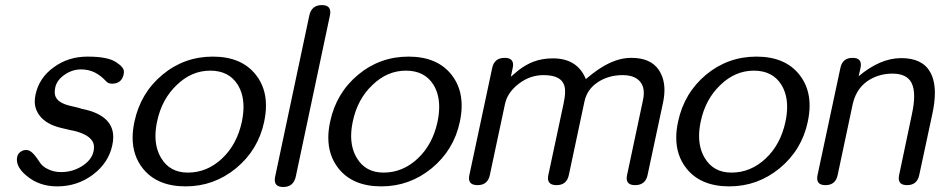

<svg xmlns="http://www.w3.org/2000/svg" viewBox="-20 -728 3696 755"><path d="M402.8 -251.5Q425.3 -226.1 425.3 -188.5Q425.3 -173.3 421.4 -156.2Q406.7 -87.4 345.2 -41Q283.7 4.9 205.1 4.9Q134.3 4.9 85.4 -36.1Q46.4 -67.4 46.4 -100.6Q46.4 -106.4 47.9 -112.3Q50.3 -123.5 60.1 -130.4Q69.8 -138.2 83.5 -138.2Q95.2 -138.2 106.4 -127.9Q117.7 -118.2 135.3 -91.3Q146.5 -72.8 169.4 -62.5Q191.9 -51.3 220.2 -51.3Q265.6 -51.3 303.2 -75.2Q340.3 -99.1 347.7 -132.3Q349.6 -141.1 349.6 -148.4Q349.6 -161.6 344.2 -171.4Q328.6 -199.2 272 -213.4Q268.6 -214.4 257.3 -216.3Q246.6 -218.3 219.7 -225.1Q162.6 -238.8 136.2 -272.9Q116.7 -297.9 116.7 -329.6Q116.7 -342.3 119.6 -355.5Q133.8 -422.4 191.4 -463.4Q248 -505.4 324.2 -505.4Q405.3 -505.4 437.5 -482.9Q454.6 -471.2 458 -465.8Q467.3 -457.5 467.3 -444.8Q467.3 -440.4 466.3 -436Q458.5 -398.9 420.4 -398.9Q404.3 -398.9 395.5 -410.2Q377 -430.2 353 -442.9Q328.1 -455.1 298.8 -455.1Q264.2 -455.1 233.9 -434.1Q203.6 -413.1 197.3 -384.3Q195.3 -374.5 195.3 -366.2Q195.3 -352.5 200.7 -343.8Q212.4 -322.8 253.4 -312.5Q270 -308.6 280.3 -306.2Q297.4 -302.2 300.3 -300.3Q372.1 -286.6 402.8 -251.5Z M853.5 -105Q912.1 -160.2 931.2 -250Q937.5 -280.8 937.5 -307.6Q937.5 -357.9 915 -394.5Q880.4 -450.2 806.6 -450.2Q733.4 -450.2 675.3 -394Q616.2 -338.4 597.7 -250Q591.3 -219.7 591.3 -193.4Q591.3 -143.6 613.8 -106.4Q647.9 -49.3 718.8 -49.3Q794.4 -49.3 853.5 -105ZM986.3 -433.6Q1025.9 -383.3 1025.9 -313Q1025.9 -282.7 1018.6 -248.5Q995.1 -138.2 908.2 -66.4Q821.3 4.9 710 4.9Q597.2 4.9 541 -66.4Q501.5 -116.7 501.5 -186.5Q501.5 -216.8 508.8 -250Q532.7 -362.3 618.7 -434.1Q704.6 -505.4 816.9 -505.4Q930.2 -505.4 986.3 -433.6Z M1143.1 -33.7Q1134.3 7.3 1093.8 7.3Q1060.5 7.3 1060.5 -20.5Q1060.5 -26.4 1062 -33.7L1196.3 -667Q1205.1 -708 1245.6 -708Q1278.8 -708 1278.8 -680.2Q1278.8 -674.3 1277.3 -667Z M1623 -105Q1681.6 -160.2 1700.7 -250Q1707 -280.8 1707 -307.6Q1707 -357.9 1684.6 -394.5Q1649.9 -450.2 1576.2 -450.2Q1502.9 -450.2 1444.8 -394Q1385.7 -338.4 1367.2 -250Q1360.8 -219.7 1360.8 -193.4Q1360.8 -143.6 1383.3 -106.4Q1417.5 -49.3 1488.3 -49.3Q1564 -49.3 1623 -105ZM1755.9 -433.6Q1795.4 -383.3 1795.4 -313Q1795.4 -282.7 1788.1 -248.5Q1764.6 -138.2 1677.7 -66.4Q1590.8 4.9 1479.5 4.9Q1366.7 4.9 1310.5 -66.4Q1271 -116.7 1271 -186.5Q1271 -216.8 1278.3 -250Q1302.2 -362.3 1388.2 -434.1Q1474.1 -505.4 1586.4 -505.4Q1699.7 -505.4 1755.9 -433.6Z M2526.4 -39.6Q2518.1 0 2477.5 0Q2444.3 0 2444.3 -27.3Q2444.3 -32.7 2445.8 -39.6L2507.8 -331.5Q2511.7 -348.1 2511.7 -362.3Q2511.7 -389.2 2498 -405.8Q2476.6 -432.6 2428.2 -432.6Q2371.6 -432.6 2328.6 -403.3Q2288.6 -376 2278.3 -329.1L2216.8 -39.6Q2208.5 0 2168.5 0Q2134.8 0 2134.8 -27.3Q2134.8 -32.7 2136.2 -39.6L2196.3 -321.3Q2202.1 -348.1 2202.1 -367.7Q2202.1 -386.7 2196.3 -398.4Q2180.7 -432.6 2117.2 -432.6Q2064.5 -432.6 2021 -399.4Q1975.6 -365.2 1965.8 -319.3L1906.2 -39.6Q1897.9 0 1857.9 0Q1824.2 0 1824.2 -27.3Q1824.2 -32.7 1825.7 -39.6L1915.5 -460.9Q1923.8 -500.5 1964.4 -500.5Q1997.6 -500.5 1997.6 -473.1Q1997.6 -467.8 1996.1 -460.9L1988.8 -426.3Q2009.8 -444.8 2020.5 -453.1Q2049.3 -474.6 2077.6 -485.4Q2112.3 -498.5 2154.3 -498.5Q2250.5 -498.5 2283.7 -417Q2335 -460.9 2377.4 -480.5Q2420.4 -500.5 2462.9 -500.5Q2537.6 -500.5 2569.8 -454.1Q2592.8 -420.4 2592.8 -374Q2592.8 -351.1 2587.4 -325.2Z M2991.2 -105Q3049.8 -160.2 3068.8 -250Q3075.2 -280.8 3075.2 -307.6Q3075.2 -357.9 3052.7 -394.5Q3018.1 -450.2 2944.3 -450.2Q2871.1 -450.2 2813 -394Q2753.9 -338.4 2735.4 -250Q2729 -219.7 2729 -193.4Q2729 -143.6 2751.5 -106.4Q2785.6 -49.3 2856.4 -49.3Q2932.1 -49.3 2991.2 -105ZM3124 -433.6Q3163.6 -383.3 3163.6 -313Q3163.6 -282.7 3156.2 -248.5Q3132.8 -138.2 3045.9 -66.4Q2959 4.9 2847.7 4.9Q2734.9 4.9 2678.7 -66.4Q2639.2 -116.7 2639.2 -186.5Q2639.2 -216.8 2646.5 -250Q2670.4 -362.3 2756.3 -434.1Q2842.3 -505.4 2954.6 -505.4Q3067.9 -505.4 3124 -433.6Z M3638.2 -443.8Q3656.2 -411.6 3656.2 -362.3Q3656.2 -325.7 3646 -278.8L3594.7 -39.6Q3586.4 0 3546.9 0Q3514.2 0 3514.2 -26.9Q3514.2 -32.7 3515.6 -39.6L3565.9 -278.8Q3574.7 -319.3 3574.7 -349.6Q3574.7 -383.3 3563.5 -403.8Q3544.4 -438.5 3489.7 -438.5Q3441.9 -438.5 3402.8 -416.5Q3349.1 -386.2 3333.5 -320.3L3273.9 -39.6Q3265.6 0 3226.1 0Q3193.4 0 3193.4 -26.9Q3193.4 -32.7 3194.8 -39.6L3284.7 -460.9Q3293 -500.5 3332.5 -500.5Q3365.2 -500.5 3365.2 -473.6Q3365.2 -467.8 3363.8 -460.9L3356.4 -428.2Q3441.4 -499.5 3523.9 -499.5Q3607.4 -499.5 3638.2 -443.8Z"/></svg>

Font: inglobal
Style: Italic
Weight: 400
Italic angle: -12°
Designer: Andrey Kochetov, Denis Davydov, Evgeny Yurtaev
Foundry: inglobal
Version: Version 1.00 September 25, 2014, initial release